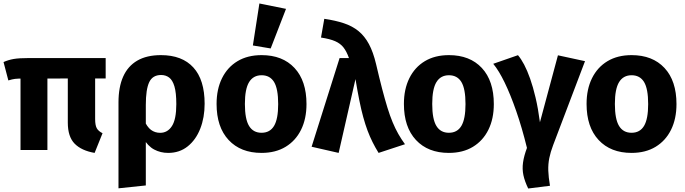

<svg xmlns="http://www.w3.org/2000/svg" viewBox="-21 -867 3963 1110"><path d="M571.8 -96.8 526 17Q450.1 3.8 410.5 -36.4Q371 -76.6 371 -158.3V-430H529V-178.6Q529 -142.7 538.5 -125.6Q548.1 -108.5 571.8 -96.8ZM253.1 0H97.6V-434.6H253.1ZM27.3 -402 -0.6 -508.3Q27.7 -520.8 58.5 -526.1Q89.4 -531.4 146.9 -531.4H589.9V-413.4L117.5 -413Q82.4 -413 66.1 -411Q49.8 -409 27.3 -402Z M909.5 -548.3Q1032 -548.3 1097 -476.8Q1162 -405.3 1162 -267.1Q1162 -187.5 1136.7 -123Q1111.3 -58.4 1064 -20.7Q1016.8 17 951.3 17Q907.4 17 870.5 -2.5Q833.5 -22 804.4 -71.8L811.1 -174.4Q828.9 -133.2 851.9 -116.1Q875 -99.1 905 -99.1Q948.1 -99.1 973.2 -138.5Q998.3 -177.8 998.3 -265.2Q998.3 -331.3 987.4 -367.7Q976.5 -404.1 956.8 -418.7Q937.2 -433.4 910.3 -433.4Q861.4 -433.4 841.7 -392Q822 -350.5 822 -260.4V205.1L664 221.7V-274.7Q664 -363.1 691 -423.9Q718 -484.6 772.5 -516.5Q827.1 -548.3 909.5 -548.3Z M1491.4 -548.3Q1612.5 -548.3 1681.7 -474Q1750.9 -399.6 1750.9 -265.2Q1750.9 -180.5 1719.7 -117.1Q1688.4 -53.6 1630.3 -18.3Q1572.2 17 1491 17Q1370.3 17 1300.7 -57.7Q1231.1 -132.4 1231.1 -266.1Q1231.1 -351.2 1262.5 -414.8Q1293.9 -478.3 1352 -513.3Q1410.2 -548.3 1491.4 -548.3ZM1491.4 -432Q1443.4 -432 1419.1 -392.3Q1394.8 -352.7 1394.8 -266.1Q1394.8 -178.1 1419 -138.7Q1443.1 -99.4 1491 -99.4Q1539.6 -99.4 1563.4 -139.2Q1587.2 -179.1 1587.2 -265.2Q1587.2 -353.9 1563.4 -393Q1539.6 -432 1491.4 -432ZM1440.9 -604.1 1478.6 -846.9 1632.5 -815.8 1543.9 -586.9Z M1834.8 -649.9 1853.8 -758.2Q1918.5 -748.8 1967.3 -732.5Q2016.2 -716.2 2051.7 -687.2Q2087.2 -658.2 2111.9 -612.1Q2136.7 -566 2153.2 -496.3Q2172 -415.7 2188 -354.3Q2204.1 -292.8 2218.7 -245.2Q2233.3 -197.7 2248.8 -160.6Q2264.2 -123.5 2281.6 -92.9Q2299 -62.3 2320.3 -33.2L2167.7 17Q2148.6 -13.9 2132.9 -45.3Q2117.2 -76.6 2103.9 -112Q2090.7 -147.4 2078.9 -190.2Q2067.1 -233 2056.3 -287.1Q2045.5 -341.1 2034.1 -409.7L1936.8 17L1780.5 -18.7L1942.3 -531.4H1996.4Q1982.9 -569.3 1965.1 -592.3Q1947.3 -615.3 1916.9 -628.7Q1886.5 -642.1 1834.8 -649.9Z M2574.4 -548.3Q2695.5 -548.3 2764.7 -474Q2833.9 -399.6 2833.9 -265.2Q2833.9 -180.5 2802.7 -117.1Q2771.4 -53.6 2713.3 -18.3Q2655.2 17 2574 17Q2453.3 17 2383.7 -57.7Q2314.1 -132.4 2314.1 -266.1Q2314.1 -351.2 2345.5 -414.8Q2376.9 -478.3 2435 -513.3Q2493.2 -548.3 2574.4 -548.3ZM2574.4 -432Q2526.4 -432 2502.1 -392.3Q2477.8 -352.7 2477.8 -266.1Q2477.8 -178.1 2502 -138.7Q2526.1 -99.4 2574 -99.4Q2622.6 -99.4 2646.4 -139.2Q2670.2 -179.1 2670.2 -265.2Q2670.2 -353.9 2646.4 -393Q2622.6 -432 2574.4 -432Z M2830.5 -498.2 2973.6 -548Q2991.6 -526.8 3009.3 -493.3Q3027 -459.8 3043.8 -412.3Q3060.6 -364.9 3075.3 -302.4Q3090.1 -239.9 3100.5 -160.2L3204.6 -547.3L3361.1 -513.4L3176.7 -27.6Q3161.5 12.5 3154.5 47.3Q3147.6 82.1 3148.8 119.6Q3150 157 3158.6 207L3032.7 222.8Q3012.7 181.6 3005 146Q2997.4 110.4 3002.8 72.3Q3008.2 34.2 3025.5 -11.9Q2996.4 -130.2 2963.3 -225.1Q2930.3 -320.1 2896.7 -389.5Q2863.1 -458.9 2830.5 -498.2Z M3630.4 -548.3Q3751.5 -548.3 3820.7 -474Q3889.9 -399.6 3889.9 -265.2Q3889.9 -180.5 3858.7 -117.1Q3827.4 -53.6 3769.3 -18.3Q3711.2 17 3630 17Q3509.3 17 3439.7 -57.7Q3370.1 -132.4 3370.1 -266.1Q3370.1 -351.2 3401.5 -414.8Q3432.9 -478.3 3491 -513.3Q3549.2 -548.3 3630.4 -548.3ZM3630.4 -432Q3582.4 -432 3558.1 -392.3Q3533.8 -352.7 3533.8 -266.1Q3533.8 -178.1 3558 -138.7Q3582.1 -99.4 3630 -99.4Q3678.6 -99.4 3702.4 -139.2Q3726.2 -179.1 3726.2 -265.2Q3726.2 -353.9 3702.4 -393Q3678.6 -432 3630.4 -432Z"/></svg>

Font: Fira Sans Variable
Style: Regular
Weight: 400
Designer: Carrois Corporate & Edenspiekermann AG
Foundry: Carrois Corporate GbR & Edenspiekermann AG
Version: Version 4.202